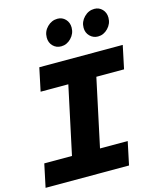

<svg xmlns="http://www.w3.org/2000/svg" viewBox="-147 -1044 933 1138"><g transform="rotate(-15 319.5 -475.0)"><path d="M-11 0 19 -142H189L278 -558H108L138 -700H650L620 -558H450L361 -142H531L501 0ZM296 -786Q266 -786 246 -806.5Q226 -827 226 -858Q226 -896 253 -923Q280 -950 316 -950Q345 -950 364.5 -929.5Q384 -909 384 -878Q384 -841 357.5 -813.5Q331 -786 296 -786ZM522 -786Q493 -786 472.5 -806.5Q452 -827 452 -858Q452 -895 479 -922.5Q506 -950 542 -950Q571 -950 590.5 -929.5Q610 -909 610 -878Q610 -841 583.5 -813.5Q557 -786 522 -786Z"/></g></svg>

Font: Red Hat Mono
Style: Bold Italic
Weight: 700
Italic angle: -12°
Monospace: yes
Designer: Pentagram, MCKL
Foundry: Pentagram, MCKL
Version: Version 1.023; ttfautohint (v1.8.3)